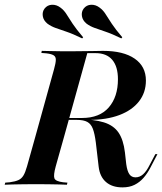

<svg xmlns="http://www.w3.org/2000/svg" viewBox="-45 -788 692 819"><path d="M104.8 -201.6 185.5 -492.7Q192.7 -518.5 193.1 -532.3Q193.5 -546 183.9 -552Q174.2 -558.1 152.4 -560.5L131.5 -562.1L133.1 -571Q147.6 -571 168.1 -570.2Q188.7 -569.4 214.1 -569.4Q239.5 -569.4 268.5 -569.4H272.6Q315.3 -569.4 347.2 -570.2Q379 -571 394.4 -571Q481.5 -571 529.4 -537.9Q577.4 -504.8 577.4 -444.4Q577.4 -393.5 548 -355.6Q518.5 -317.7 464.1 -297.2Q409.7 -276.6 333.9 -276.6H238.7L241.1 -284.7H304.8Q379.8 -284.7 419 -329.8Q458.1 -375 458.1 -450Q458.1 -504 433.9 -532.7Q409.7 -561.3 362.9 -561.3H327.4L227.4 -201.6ZM477.4 11.3Q433.1 11.3 406.9 -11.7Q380.6 -34.7 375.8 -77.4L363.7 -180.6Q358.9 -217.7 351.2 -238.3Q343.5 -258.9 327.8 -267.7Q312.1 -276.6 282.3 -276.6L285.5 -279.8Q356.5 -279 398 -266.1Q439.5 -253.2 460.5 -222.6Q481.5 -191.9 487.9 -137.9L493.5 -87.9Q497.6 -58.1 506.9 -44.8Q516.1 -31.5 533.1 -31.5Q550.8 -31.5 565.3 -44.4Q579.8 -57.3 593.5 -84.7L617.7 -130.6H626.6L596.8 -73.4Q583.9 -48.4 567.3 -29.4Q550.8 -10.5 529 0.4Q507.3 11.3 477.4 11.3ZM107.3 -2.4Q79.8 -2.4 54.8 -2Q29.8 -1.6 9.3 -1.2Q-11.3 -0.8 -25 0L-22.6 -8.9L-3.2 -10.5Q20.2 -13.7 33.5 -19.8Q46.8 -25.8 54.8 -39.1Q62.9 -52.4 70.2 -78.2L104.8 -201.6H227.4L192.7 -78.2Q182.3 -40.3 187.1 -27.4Q191.9 -14.5 224.2 -10.5L242.7 -8.9L240.3 0Q226.6 -0.8 206.9 -1.2Q187.1 -1.6 162.5 -2Q137.9 -2.4 109.7 -2.4ZM305.6 -624.2Q266.1 -643.5 238.3 -652.8Q210.5 -662.1 191.5 -669Q172.6 -675.8 157.3 -687.1Q140.3 -700.8 137.5 -719.4Q134.7 -737.9 145.2 -751.6Q157.3 -766.9 176.6 -767.7Q196 -768.5 212.9 -755.6Q228.2 -744.4 238.7 -727.4Q249.2 -710.5 264.9 -686.7Q280.6 -662.9 309.7 -629ZM472.6 -624.2Q433.1 -643.5 405.2 -652.8Q377.4 -662.1 358.5 -669Q339.5 -675.8 324.2 -687.1Q307.3 -700.8 304.4 -719.4Q301.6 -737.9 312.1 -751.6Q324.2 -766.9 343.5 -767.7Q362.9 -768.5 379.8 -755.6Q395.2 -744.4 405.6 -727.4Q416.1 -710.5 431.9 -686.7Q447.6 -662.9 476.6 -629Z"/></svg>

Font: Playfair 144pt
Style: Bold Italic
Weight: 700
Italic angle: -15.6°
Designer: Claus Eggers Sørensen
Foundry: Claus Eggers Sørensen
Version: Version 2.203